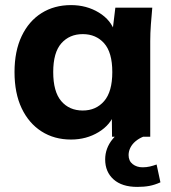

<svg xmlns="http://www.w3.org/2000/svg" viewBox="-20 -537 672 754"><path d="M259 11Q193 11 143 -21Q93 -53 65 -112Q37 -171 37 -254Q37 -336 65 -395Q93 -454 143 -485.5Q193 -517 259 -517Q320 -517 368.5 -487.5Q417 -458 432 -408H421L433 -507H578Q575 -474 572.5 -440.5Q570 -407 570 -375V0H420L419 -95H431Q415 -47 367 -18Q319 11 259 11ZM305 -103Q357 -103 389 -140Q421 -177 421 -254Q421 -331 389 -367Q357 -403 305 -403Q253 -403 221 -367Q189 -331 189 -254Q189 -177 220.5 -140Q252 -103 305 -103ZM519 197Q459 197 426 167.5Q393 138 393 89Q393 45 422.5 9Q452 -27 499 -45L542 0Q525 7 512 18Q499 29 492 43Q485 57 485 72Q485 95 501 107.5Q517 120 540 120Q555 120 568 117Q581 114 595 109L610 179Q588 189 567 193Q546 197 519 197Z"/></svg>

Font: Mulish ExtraLight ExtraBold
Style: Regular
Weight: 800
Version: Version 3.603